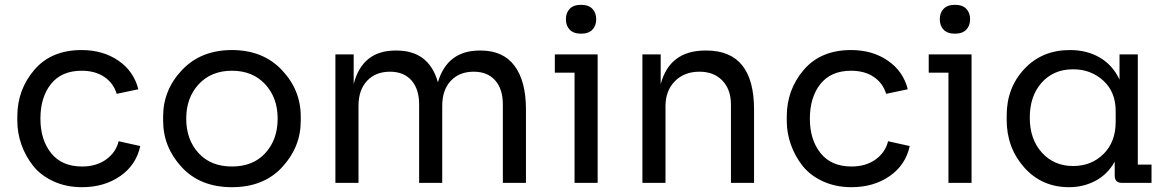

<svg xmlns="http://www.w3.org/2000/svg" viewBox="-20 -760 4840 798"><path d="M321 18Q255 18 202 -6.5Q149 -31 117.5 -71Q86 -111 69 -159Q52 -207 52 -258V-276Q52 -387 122.5 -469.5Q193 -552 319 -552Q408 -552 472 -508Q536 -464 555 -389L465 -370Q452 -414 414 -440Q376 -466 319 -466Q236 -466 192 -411Q148 -356 148 -267Q148 -179 192.5 -123.5Q237 -68 321 -68Q381 -68 421.5 -97.5Q462 -127 473 -173L563 -153Q546 -74 479.5 -28Q413 18 321 18Z M658 -258V-276Q658 -386 736.5 -469Q815 -552 944 -552Q1073 -552 1151.5 -469Q1230 -386 1230 -276V-258Q1230 -149 1153 -65.5Q1076 18 944 18Q812 18 735 -65.5Q658 -149 658 -258ZM805 -124Q856 -68 944 -68Q1032 -68 1083 -124Q1134 -180 1134 -267Q1134 -354 1082 -410Q1030 -466 944 -466Q858 -466 806 -410Q754 -354 754 -267Q754 -180 805 -124Z M1374 0V-534H1450V-411Q1486 -550 1624 -550H1628Q1763 -550 1800 -418Q1839 -550 1974 -550H1978Q2071 -550 2118.5 -486.5Q2166 -423 2166 -305V0H2070V-326Q2070 -390 2038 -426Q2006 -462 1949 -462Q1889 -462 1853.5 -424Q1818 -386 1818 -320V0H1722V-326Q1722 -390 1690 -426Q1658 -462 1601 -462Q1541 -462 1505.5 -424Q1470 -386 1470 -320V0Z M2442 -636.5Q2426 -620 2395 -620Q2364 -620 2348 -636.5Q2332 -653 2332 -680Q2332 -707 2348 -723.5Q2364 -740 2395 -740Q2426 -740 2442 -723.5Q2458 -707 2458 -680Q2458 -653 2442 -636.5ZM2368 0V-458H2286V-534H2464V0Z M2650 0V-534H2726V-410Q2763 -550 2912 -550H2916Q3114 -550 3114 -305V0H3018V-325Q3018 -388 2982.5 -425Q2947 -462 2887 -462Q2824 -462 2785 -422.5Q2746 -383 2746 -319V0Z M3519 18Q3453 18 3400 -6.5Q3347 -31 3315.5 -71Q3284 -111 3267 -159Q3250 -207 3250 -258V-276Q3250 -387 3320.5 -469.5Q3391 -552 3517 -552Q3606 -552 3670 -508Q3734 -464 3753 -389L3663 -370Q3650 -414 3612 -440Q3574 -466 3517 -466Q3434 -466 3390 -411Q3346 -356 3346 -267Q3346 -179 3390.5 -123.5Q3435 -68 3519 -68Q3579 -68 3619.5 -97.5Q3660 -127 3671 -173L3761 -153Q3744 -74 3677.5 -28Q3611 18 3519 18Z M3996 -636.5Q3980 -620 3949 -620Q3918 -620 3902 -636.5Q3886 -653 3886 -680Q3886 -707 3902 -723.5Q3918 -740 3949 -740Q3980 -740 3996 -723.5Q4012 -707 4012 -680Q4012 -653 3996 -636.5ZM3922 0V-458H3840V-534H4018V0Z M4643 0Q4613 0 4613 -30V-88Q4583 -35 4533 -8.5Q4483 18 4423 18Q4310 18 4237 -64Q4164 -146 4164 -262V-280Q4164 -395 4237.5 -473.5Q4311 -552 4427 -552Q4498 -552 4551.5 -520.5Q4605 -489 4633 -429V-534H4709V-76H4766V0ZM4440 -70Q4516 -70 4566.5 -120Q4617 -170 4617 -253V-299Q4617 -378 4565.5 -425Q4514 -472 4440 -472Q4359 -472 4309.5 -416.5Q4260 -361 4260 -271Q4260 -181 4310.5 -125.5Q4361 -70 4440 -70Z"/></svg>

Font: Cazoo Sans
Style: Regular
Weight: 400
Designer: Jonathan Barnbrook, Julián Moncada
Foundry: Barnbrook Fonts
Version: Version 2.000;Glyphs 3.3 (3337)